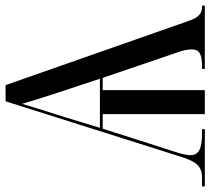

<svg xmlns="http://www.w3.org/2000/svg" viewBox="-53 -701 754 688"><g transform="rotate(-90 324.0 -357.0)"><path d="M0 0H205V-10H192C135 -10 112 -21 112 -52C112 -65 117 -85 124 -107L207 -366H259V0H345V-366H389L481 -96C488 -77 491 -59 491 -47C491 -20 475 -10 430 -10H421V0H648V-10H644C619 -10 605 -22 592 -61L363 -714H305L107 -88C88 -27 71 -10 30 -10H0ZM210 -376 248 -501C269 -567 280 -602 296 -655C310 -606 327 -554 349 -487L386 -376Z"/></g></svg>

Font: Noto Serif Display SemiCondensed
Style: Regular
Weight: 400
Width: 4
Designer: Monotype Design Team
Foundry: Monotype Imaging Inc.
Version: Version 2.009